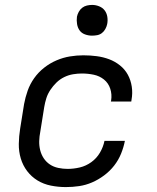

<svg xmlns="http://www.w3.org/2000/svg" viewBox="-20 -753 640 781"><path d="M248 8Q217 8 187 2Q157 -4 132.5 -19Q108 -34 90.5 -57Q73 -80 64.5 -108.5Q56 -137 56.5 -168Q57 -199 62 -230L78 -330Q83 -357 92.5 -384Q102 -411 119 -435Q136 -459 159.5 -477.5Q183 -496 210 -507.5Q237 -519 264.5 -523.5Q292 -528 319 -528Q347 -528 373.5 -524.5Q400 -521 424 -512Q448 -503 468 -487Q488 -471 500 -449Q512 -427 516 -400.5Q520 -374 515 -347L514 -340H431L432 -344Q436 -369 428.5 -392Q421 -415 403 -429.5Q385 -444 361.5 -449Q338 -454 313 -454Q296 -454 277.5 -451Q259 -448 241.5 -439.5Q224 -431 210 -417.5Q196 -404 185 -387.5Q174 -371 168.5 -353.5Q163 -336 160 -318L144 -218Q140 -198 139.5 -179Q139 -160 143.5 -142Q148 -124 158 -109Q168 -94 183 -84Q198 -74 217 -70Q236 -66 255 -66Q280 -66 305 -72Q330 -78 351.5 -93.5Q373 -109 386.5 -132Q400 -155 405 -180H488Q483 -154 472.5 -128Q462 -102 444.5 -79.5Q427 -57 403.5 -39.5Q380 -22 354.5 -11Q329 0 302 4Q275 8 248 8ZM354 -608Q340 -608 326 -613Q312 -618 304 -629Q296 -640 293.5 -655Q291 -670 293 -685Q295 -695 300.5 -705Q306 -715 314.5 -721.5Q323 -728 333.5 -730.5Q344 -733 355 -733Q369 -733 383 -727.5Q397 -722 405.5 -711Q414 -700 416.5 -685Q419 -670 416 -655Q414 -645 408.5 -635Q403 -625 394.5 -618.5Q386 -612 375.5 -610Q365 -608 354 -608Z"/></svg>

Font: Iosevka Aile Oblique
Style: Regular
Weight: 400
Italic angle: -9°
Designer: Belleve Invis
Foundry: Belleve Invis
Version: Version 31.1.0; ttfautohint (v1.8.4)